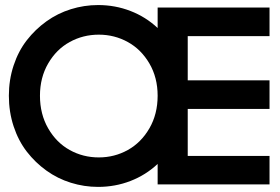

<svg xmlns="http://www.w3.org/2000/svg" viewBox="-20 -730 1107 760"><path d="M368.2 9.8Q313 9.8 260.5 -6.6Q208 -22.9 163.8 -54.7Q119.6 -86.4 86.2 -129.6Q52.7 -172.9 33.9 -230Q15.1 -287.1 15.1 -351.1Q15.1 -414.1 33.9 -470.9Q52.7 -527.8 86.2 -570.8Q119.6 -613.8 163.8 -645.5Q208 -677.2 260.5 -693.6Q313 -710 368.2 -710Q436 -710 496.6 -686.5Q557.1 -663.1 604 -619.1V-700.2H1046.9V-586.9H723.1V-412.1H1046.9V-298.8H723.1V-112.8H1046.9V0H604V-81.1Q557.1 -37.1 496.6 -13.7Q436 9.8 368.2 9.8ZM138.2 -351.1Q138.2 -278.3 170.7 -221.9Q203.1 -165.5 255.9 -136.2Q308.6 -106.9 371.1 -106.9Q433.1 -106.9 485.8 -136.2Q538.6 -165.5 571.3 -221.9Q604 -278.3 604 -351.1Q604 -422.9 571.3 -478.8Q538.6 -534.7 485.8 -563.7Q433.1 -592.8 371.1 -592.8Q308.6 -592.8 255.9 -563.7Q203.1 -534.7 170.7 -478.8Q138.2 -422.9 138.2 -351.1Z"/></svg>

Font: Cakra Normal
Style: Regular
Weight: 400
Designer: Lucia Kollert, Vojtech Kollert
Foundry: OoM Type
Version: Version 1.000;Glyphs 3.1.1 (3148)